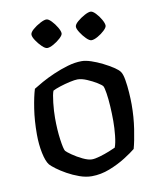

<svg xmlns="http://www.w3.org/2000/svg" viewBox="-80 -769 697 834"><g transform="rotate(-10 268.0 -352.5)"><path d="M258 0Q232 0 204 -10Q176 -20 151 -34Q126 -48 108 -61.5Q90 -75 83 -83Q70 -99 62 -137.5Q54 -176 54 -220Q54 -281 62 -333Q70 -385 80 -417Q94 -426 119 -440Q144 -454 175 -467.5Q206 -481 238.5 -490.5Q271 -500 300 -500Q318 -500 342 -492Q366 -484 391 -471.5Q416 -459 435 -446.5Q454 -434 461 -424Q469 -413 473.5 -386.5Q478 -360 480 -330Q482 -300 482 -277Q482 -222 474 -169.5Q466 -117 457 -85Q440 -71 408.5 -51Q377 -31 337.5 -15.5Q298 0 258 0ZM271 -72Q285 -72 307 -78.5Q329 -85 349 -93Q369 -101 377 -105Q384 -123 387.5 -156Q391 -189 391 -220Q391 -252 389 -285.5Q387 -319 383 -344Q379 -369 375 -376Q371 -382 352.5 -393.5Q334 -405 310.5 -415Q287 -425 269 -425Q257 -425 234.5 -420Q212 -415 190.5 -408Q169 -401 158 -395Q152 -380 148 -343.5Q144 -307 144 -277Q144 -224 150 -181Q156 -138 162 -129Q167 -123 187 -109Q207 -95 231 -83.5Q255 -72 271 -72ZM359 -582Q350 -582 336.5 -595.5Q323 -609 312.5 -625.5Q302 -642 302 -651Q302 -661 316.5 -673.5Q331 -686 348.5 -695.5Q366 -705 376 -705Q385 -705 398 -691.5Q411 -678 420.5 -661Q430 -644 430 -634Q430 -626 417 -613.5Q404 -601 387 -591.5Q370 -582 359 -582ZM164 -582Q155 -582 141.5 -595Q128 -608 117 -624.5Q106 -641 106 -651Q106 -661 120.5 -673.5Q135 -686 153 -695.5Q171 -705 181 -705Q190 -705 203 -691.5Q216 -678 226 -661Q236 -644 236 -634Q236 -626 222.5 -613.5Q209 -601 192 -591.5Q175 -582 164 -582Z"/></g></svg>

Font: Texturina
Style: Regular
Weight: 400
Designer: Guillermo Torres Carreño
Foundry: Omnibus-Type
Version: Version 1.002; ttfautohint (v1.8.3)